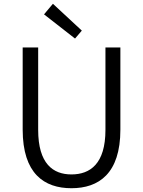

<svg xmlns="http://www.w3.org/2000/svg" viewBox="-20 -983 756 1016"><path d="M358 13C502 13 617 -64 617 -297V-732H538V-296C538 -116 457 -60 358 -60C261 -60 182 -116 182 -296V-732H100V-297C100 -64 214 13 358 13ZM377 -779 413 -821 260 -963 213 -907Z"/></svg>

Font: Noto Sans KR DemiLight
Style: Regular
Weight: 350
Designer: Ryoko NISHIZUKA 西塚涼子 (kana, bopomofo & ideographs); Paul D. Hunt (Latin, Greek & Cyrillic); Sandoll Communications 산돌커뮤니
Foundry: Adobe
Version: Version 2.004;hotconv 1.0.118;makeotfexe 2.5.65603